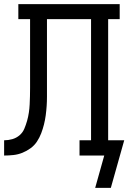

<svg xmlns="http://www.w3.org/2000/svg" viewBox="-20 -755 640 932"><path d="M518 157H442L486 0H366V-74H422V-662H208V-331Q208 -308 208 -285.5Q208 -263 206.5 -240.5Q205 -218 202 -195.5Q199 -173 193.5 -151Q188 -129 180 -108Q172 -87 159.5 -68Q147 -49 128.5 -35.5Q110 -22 89 -13.5Q68 -5 45.5 -2.5Q23 0 0 0V-74Q20 -74 39.5 -79.5Q59 -85 74.5 -98Q90 -111 98 -130Q106 -149 111.5 -168.5Q117 -188 120 -208Q123 -228 124 -248Q125 -268 125.5 -288Q126 -308 126 -328V-662H69V-735H561V-662H505V-74H583Z"/></svg>

Font: Iosevka HT Extended
Style: Regular
Weight: 400
Width: 7
Monospace: yes
Designer: Belleve Invis
Foundry: Belleve Invis
Version: Version 32.3.0; ttfautohint (v1.8.4)